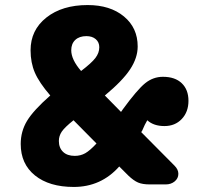

<svg xmlns="http://www.w3.org/2000/svg" viewBox="-20 -730 818 760"><path d="M563 -254Q552 -235 546 -220Q543 -212 539 -207L671 -74Q686 -59 686 -42Q686 -24 671.5 -12Q657 0 636 0H573Q544 0 526.5 -7.5Q509 -15 488 -35L452 -71Q380 10 272 10Q175 10 118.5 -35.5Q62 -81 62 -160Q62 -210 87 -251.5Q112 -293 179 -352Q135 -403 118 -442.5Q101 -482 101 -531Q101 -611 163.5 -660.5Q226 -710 327 -710Q416 -710 470.5 -665Q525 -620 525 -546Q525 -501 495 -455.5Q465 -410 395 -352L459 -287Q460 -289 463 -292.5Q466 -296 466 -297Q523 -375 554.5 -400.5Q586 -426 625 -426Q673 -426 699.5 -400.5Q726 -375 726 -331Q726 -287 699.5 -259Q673 -231 631 -231Q588 -231 563 -254ZM322 -587Q294 -587 278 -572Q262 -557 262 -531Q262 -494 301 -449Q343 -481 358 -501Q373 -521 373 -543Q373 -563 359 -575Q345 -587 322 -587ZM276 -113Q299 -113 317.5 -123.5Q336 -134 362 -162L271 -254Q236 -226 224.5 -209Q213 -192 213 -172Q213 -145 229.5 -129Q246 -113 276 -113Z"/></svg>

Font: Solway ExtraBold
Style: Regular
Weight: 800
Designer: Mariya V. Pigoulevskaya
Foundry: The Northern Block Ltd.
Version: Version 1.000;hotconv 1.0.109;makeotfexe 2.5.65596